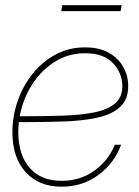

<svg xmlns="http://www.w3.org/2000/svg" viewBox="-20 -704 530 732"><path d="M214.8 7.8Q127.9 7.8 77.6 -47.9Q27.3 -103.5 27.3 -200.2Q27.3 -261.2 47.4 -318.8Q67.4 -376.5 104.2 -422.6Q141.1 -468.8 191.9 -496.1Q242.7 -523.4 304.2 -523.4Q358.9 -523.4 395.5 -502.4Q432.1 -481.4 450.4 -447.8Q468.8 -414.1 468.8 -375.5Q468.8 -324.2 437.7 -295.9Q406.7 -267.6 351.1 -255.4Q295.4 -243.2 220.2 -240.7Q145 -238.3 57.1 -238.3Q54.2 -238.3 51.8 -238.3Q49.8 -219.2 49.8 -200.2Q49.8 -113.8 93 -64.2Q136.2 -14.6 214.8 -14.6Q285.2 -14.6 338.9 -52.7Q392.6 -90.8 418 -152.3H441.9Q416.5 -83 356 -37.6Q295.4 7.8 214.8 7.8ZM55.2 -260.7Q144 -260.7 216.1 -262.9Q288.1 -265.1 339.6 -275.6Q391.1 -286.1 418.7 -309.6Q446.3 -333 446.3 -375.5Q446.3 -425.3 410.9 -463.1Q375.5 -501 304.2 -501Q239.3 -501 187.3 -467.5Q135.3 -434.1 101.1 -379.4Q66.9 -324.7 55.2 -260.7ZM443.8 -684.1 439.9 -661.6H213.4L217.3 -684.1Z"/></svg>

Font: Inter Display Thin
Style: Italic
Weight: 100
Italic angle: -9.39999°
Designer: Rasmus Andersson
Foundry: rsms
Version: Version 4.000;git-a52131595